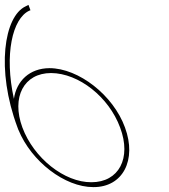

<svg xmlns="http://www.w3.org/2000/svg" viewBox="-115 -775 690 786"><path d="M-10.2 -749 1.6 -755 9.7 -733 4.4 -731C-64.1 -698.7 -98 -552.3 -58.1 -370.4C-47.2 -444.4 6.5 -495.3 87.1 -496C207.1 -496 349 -385 396.7 -253C445.7 -120 388.1 -8 266.7 -9C150 -9 13.5 -114 -39.4 -243H-39.6L-43.3 -253L-43.5 -253.5L-43.7 -254C-132.1 -491 -98.1 -708 -10.2 -749ZM-23.5 -253.5C23.1 -127.7 148.8 -28 259.3 -29C371.3 -29 424.2 -127 376.7 -253C330.6 -378 207.8 -475 94.5 -476C-17.4 -476 -68.9 -377.3 -23.5 -253.5Z"/></svg>

Font: Nordica Plus
Style: NordicaClassicUltraLightOpObl
Weight: 300
Version: Version 1